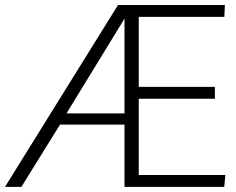

<svg xmlns="http://www.w3.org/2000/svg" viewBox="-20 -730 923 750"><path d="M466.3 -657.2V-287.1H239.7ZM858.4 -710.4H440.9L-0.5 0H63.5L214.4 -243.2H466.3V0H856L860.4 -46.4H522V-344.2H819.3V-390.6H522V-664.1H856.4Z"/></svg>

Font: My Font
Style: ExtraLight
Weight: 500
Designer: Vernon Adams
Foundry: newtypography
Version: Version 0.001